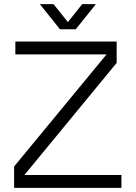

<svg xmlns="http://www.w3.org/2000/svg" viewBox="-20 -905 654 925"><path d="M48 0V-103L514 -668V-643H54V-705H542V-602L77 -37V-62H565V0ZM269 -764 172 -885H238L325 -776H289L376 -885H442L345 -764Z"/></svg>

Font: TikTok Sans 24pt Light
Style: Regular
Weight: 300
Version: Version 4.000